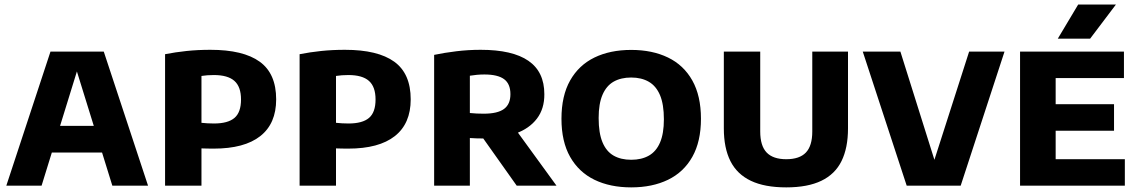

<svg xmlns="http://www.w3.org/2000/svg" viewBox="-20 -824 5048 852"><path d="M8 0 204 -595H440.5L637 0H478.5L313.5 -532H329L164.5 0ZM157 -147 191 -265.5H453L487 -147Z M712.5 0V-583.5Q758.5 -592.5 808.2 -597.8Q858 -603 913.5 -603Q1059.5 -603 1132.5 -550.2Q1205.5 -497.5 1205.5 -383Q1205.5 -275.5 1135 -220Q1064.5 -164.5 928 -164.5Q913.5 -164.5 899.8 -164.8Q886 -165 874 -165.5V0ZM929.5 -276Q991.5 -276 1020.5 -300.8Q1049.5 -325.5 1049.5 -382.5Q1049.5 -439 1020.2 -465Q991 -491 929 -491Q914 -491 900.2 -490Q886.5 -489 874 -487V-279Q888 -277.5 901.2 -276.8Q914.5 -276 929.5 -276Z M1309.5 0V-583.5Q1355.5 -592.5 1405.2 -597.8Q1455 -603 1510.5 -603Q1656.5 -603 1729.5 -550.2Q1802.5 -497.5 1802.5 -383Q1802.5 -275.5 1732 -220Q1661.5 -164.5 1525 -164.5Q1510.5 -164.5 1496.8 -164.8Q1483 -165 1471 -165.5V0ZM1526.5 -276Q1588.5 -276 1617.5 -300.8Q1646.5 -325.5 1646.5 -382.5Q1646.5 -439 1617.2 -465Q1588 -491 1526 -491Q1511 -491 1497.2 -490Q1483.5 -489 1471 -487V-279Q1485 -277.5 1498.2 -276.8Q1511.5 -276 1526.5 -276Z M1906.5 0V-580.5Q1951.5 -590 2004.8 -596.5Q2058 -603 2113 -603Q2254 -603 2324.8 -554.2Q2395.5 -505.5 2395.5 -406Q2396 -341.5 2362.5 -297.5Q2329 -253.5 2268.2 -231.5Q2207.5 -209.5 2125.5 -209.5Q2110 -209.5 2095 -210Q2080 -210.5 2065 -211.5V0ZM2273 0 2079.5 -273H2251L2449.5 0ZM2126.5 -319.5Q2188 -319.5 2216.5 -340.5Q2245 -361.5 2245 -406Q2245 -452 2216.8 -472.8Q2188.5 -493.5 2129.5 -493.5Q2112.5 -493.5 2096.2 -492Q2080 -490.5 2065 -488V-322.5Q2082.5 -321 2095.5 -320.2Q2108.5 -319.5 2126.5 -319.5Z M2781 7.5Q2687.5 7.5 2618 -26.2Q2548.5 -60 2510 -127.8Q2471.5 -195.5 2471.5 -297Q2471.5 -399 2510 -467Q2548.5 -535 2618 -568.8Q2687.5 -602.5 2781 -602.5Q2874.5 -602.5 2944.2 -568.8Q3014 -535 3052.2 -466.8Q3090.5 -398.5 3090.5 -297Q3090.5 -196 3052.2 -128Q3014 -60 2944.2 -26.2Q2874.5 7.5 2781 7.5ZM2781 -115Q2827 -115 2859.5 -133.5Q2892 -152 2909 -191.8Q2926 -231.5 2926 -294.5Q2926 -361 2908.8 -401.8Q2891.5 -442.5 2859 -461.2Q2826.5 -480 2781 -480Q2735.5 -480 2703.2 -461.8Q2671 -443.5 2653.8 -403.8Q2636.5 -364 2636.5 -300.5Q2636.5 -233.5 2653.5 -192.8Q2670.5 -152 2702.8 -133.5Q2735 -115 2781 -115Z M3469 7.5Q3373 7.5 3311.8 -21.8Q3250.5 -51 3221.2 -109.2Q3192 -167.5 3192 -254V-595H3353.5V-240.5Q3353.5 -177 3382 -147.2Q3410.5 -117.5 3469 -117.5Q3528 -117.5 3556.2 -147.2Q3584.5 -177 3584.5 -240.5V-595H3743V-254Q3743 -167.5 3714.2 -109.2Q3685.5 -51 3624.8 -21.8Q3564 7.5 3469 7.5Z M4003.5 0 3808.5 -595H3975.5L4144 -59H4108.5L4280.5 -595H4437.5L4243 0Z M4506.5 0V-595H4967.5V-477.5H4664.5V-117.5H4971.5V0ZM4601.5 -244V-361.5H4923.5V-244ZM4674 -652.5 4764.5 -804H4932L4817.5 -652.5Z"/></svg>

Font: Encode Sans SC Condensed Thin
Style: Bold
Weight: 700
Version: Version 3.002